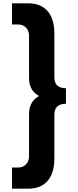

<svg xmlns="http://www.w3.org/2000/svg" viewBox="-20 -880 471 1160"><path d="M378.5 -347C335.5 -347 308.5 -366 308.5 -412V-679C308.5 -762 277.5 -860 149.5 -860H52.5V-732H92.5C127.5 -732 155.5 -704 155.5 -664V-407C155.5 -350 182.5 -318 216.5 -300C182.5 -282 155.5 -249 155.5 -193V64C155.5 104 127.5 132 92.5 132H52.5V260H149.5C277.5 260 308.5 162 308.5 79V-188C308.5 -234 335.5 -253 378.5 -253Z"/></svg>

Font: Hussar
Style: BdSuprExt
Weight: 700
Foundry: Cannot Into Space Fonts
Version: Version 2.00